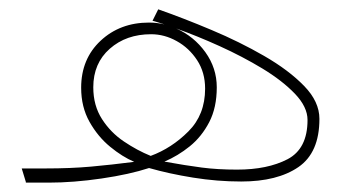

<svg xmlns="http://www.w3.org/2000/svg" viewBox="-20 -390 765 410"><path d="M26.4 -30.3H77.1Q130.9 -30.3 174.3 -34.2Q217.8 -38.1 266.6 -44.4Q241.2 -55.2 215.1 -76.7Q189 -98.1 171.1 -129.9Q153.3 -161.6 153.3 -202.6Q153.3 -264.2 194.8 -303Q236.3 -341.8 298.3 -341.8Q314.9 -341.8 331.1 -337.9Q317.9 -342.3 305.7 -345.7L317.9 -370.1Q372.1 -351.1 431.9 -325.9Q491.7 -300.8 544.2 -270.5Q596.7 -240.2 629.4 -206.5Q662.1 -172.9 662.1 -136.2Q662.1 -64 617.2 -33.2Q572.3 -2.4 495.1 -2.4Q443.8 -2.4 392.3 -10.7Q340.8 -19 298.3 -31.2Q256.8 -17.6 196.8 -8.8Q136.7 0 83.5 0H35.2V-1.5ZM331.1 -44.9Q377 -36.6 410.9 -32.2Q444.8 -27.8 486.3 -27.8Q551.3 -27.8 594 -50Q636.7 -72.3 636.7 -133.8Q636.7 -161.6 609.9 -189.7Q583 -217.8 540.3 -243.7Q497.6 -269.5 449 -291.5Q400.4 -313.5 356.4 -329.1Q394 -312.5 418.5 -278.6Q442.9 -244.6 442.9 -203.6Q442.9 -160.2 426.8 -129.2Q410.6 -98.1 385.3 -77.6Q359.9 -57.1 331.1 -44.9ZM179.2 -203.6Q179.2 -164.6 197.8 -135.7Q216.3 -106.9 244.6 -87.9Q272.9 -68.8 301.8 -57.1Q346.7 -73.7 382.3 -109.4Q418 -145 418 -200.7Q418 -235.4 400.9 -261.5Q383.8 -287.6 357.4 -302.2Q331.1 -316.9 302.7 -316.9Q249.5 -316.9 214.4 -285.9Q179.2 -254.9 179.2 -203.6Z"/></svg>

Font: Vazirmatn RD UI Thin
Style: Regular
Weight: 100
Designer: Saber Rastikerdar
Foundry: Saber Rastikerdar
Version: Version 33.003